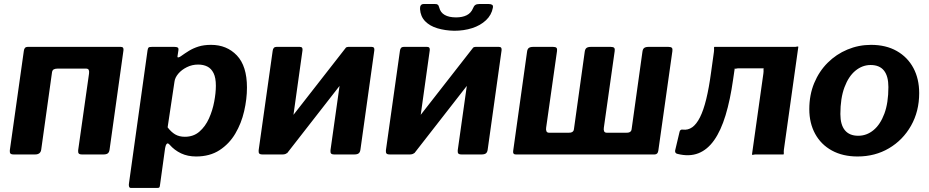

<svg xmlns="http://www.w3.org/2000/svg" viewBox="-20 -761 4578 946"><path d="M47.6 0Q34.9 0 31.1 -4.9Q27.4 -9.7 28.4 -20.7L97.5 -510.7Q99.9 -530 116.1 -530H575.3Q590.7 -530 588.3 -512.9L519.9 -24.1Q518.1 -10.7 511.2 -5.4Q504.2 0 489.8 0H384.4Q371.7 0 367.9 -4.9Q364.1 -9.7 365.1 -20.7L418.6 -398.1Q420.3 -409.5 417.3 -416.3Q414.3 -423 403.6 -423H263.9Q252.9 -423 245.5 -419.5Q238 -415.9 236.3 -404.9L183.1 -24.1Q179.9 0 153 0Z M624.9 165Q618.1 165 615.9 158.1Q613.8 151.2 615.5 142.2L706.9 -512.6Q708.7 -523.9 712.1 -526.9Q715.5 -530 728.9 -530H839Q850.4 -530 855.5 -526.9Q860.7 -523.7 859 -513L854.5 -483.4Q853.5 -477.4 859.2 -478.3Q864.9 -479.2 871.9 -484.5Q890.9 -498.2 911.5 -510.9Q932.2 -523.5 958.4 -531.8Q984.7 -540 1020 -540Q1097.4 -540 1147.1 -487.9Q1196.8 -435.7 1196.8 -329.6Q1196.8 -273.1 1183 -213.4Q1169.3 -153.6 1139.5 -103Q1109.7 -52.4 1061.8 -21.2Q1014 10 946.1 10Q904.8 10 872.1 -5.4Q839.4 -20.9 815.7 -48.1Q806.2 -58.7 800.8 -51.4Q795.4 -44.1 793.4 -30.6L768.1 152.4Q767.1 161 764.5 163Q762 165 754.1 165H624.9ZM890.8 -87.1Q933.6 -87.1 962.7 -112.6Q991.9 -138.1 1009.6 -177.4Q1027.3 -216.7 1035.4 -260Q1043.6 -303.2 1043.6 -338.7Q1043.6 -377.9 1032.3 -400.6Q1021 -423.4 1001.6 -433.1Q982.2 -442.9 956 -442.9Q926.7 -442.9 900.8 -430.1Q875 -417.4 858.6 -398.1Q842.2 -378.7 839.7 -358.7L805.9 -133.6Q823 -110.8 842.9 -98.9Q862.9 -87.1 890.8 -87.1Z M1470.4 -512.9 1402 -24.1Q1398.8 0 1372.1 0H1273.6Q1260.9 0 1257.1 -4.9Q1253.4 -9.7 1254.4 -20.7L1323.5 -510.7Q1325.9 -530 1342.1 -530H1457.4Q1472.8 -530 1470.4 -512.9ZM1824.3 -512.9 1755.9 -24.1Q1754.1 -10.7 1747.2 -5.4Q1740.2 0 1725.8 0H1627.5Q1614.8 0 1611 -4.9Q1607.3 -9.7 1608.3 -20.7L1677.4 -510.7Q1679.8 -530 1696 -530H1811.3Q1826.7 -530 1824.3 -512.9ZM1681.5 -522.7 1755.4 -469.1 1394.7 -6.3 1321.1 -60.9Z M2097.4 -512.9 2029 -24.1Q2025.8 0 1999.1 0H1900.6Q1887.9 0 1884.1 -4.9Q1880.4 -9.7 1881.4 -20.7L1950.5 -510.7Q1952.9 -530 1969.1 -530H2084.4Q2099.8 -530 2097.4 -512.9ZM2451.3 -512.9 2382.9 -24.1Q2381.1 -10.7 2374.2 -5.4Q2367.2 0 2352.8 0H2254.5Q2241.8 0 2238 -4.9Q2234.3 -9.7 2235.3 -20.7L2304.4 -510.7Q2306.8 -530 2323 -530H2438.3Q2453.7 -530 2451.3 -512.9ZM2308.5 -522.7 2382.4 -469.1 2021.7 -6.3 1948.1 -60.9ZM2217.7 -609.4Q2172.6 -610.4 2135 -621.7Q2097.5 -632.9 2074.7 -656.4Q2051.9 -679.9 2049.5 -716.3Q2048.8 -727.7 2053.2 -734.5Q2057.7 -741.3 2068.6 -741.3H2119.2Q2130.6 -742 2136.1 -738.3Q2141.7 -734.6 2144.1 -723.9Q2150 -699.4 2171.1 -687.4Q2192.1 -675.3 2227 -675.3Q2258.3 -675.3 2279.5 -686Q2300.7 -696.6 2310.4 -719.9Q2314.6 -731.3 2321.6 -736.3Q2328.7 -741.3 2342 -741.3H2386.9Q2398.3 -741.3 2404.4 -737.6Q2410.5 -733.9 2408.5 -723.2Q2402 -687.2 2374.5 -661.3Q2346.9 -635.4 2306.3 -622.4Q2265.6 -609.4 2217.7 -609.4Z M3273.6 -530Q3286.3 -530 3290.5 -525.1Q3294.6 -520.3 3292.9 -509.3L3223.7 -19.3Q3221.3 0 3205.2 0H2521.3Q2505.9 0 2508.4 -17.1L2576.8 -505.9Q2578.5 -519.6 2585.6 -524.8Q2592.8 -530 2606.9 -530H2705.1Q2717.8 -530 2722 -525.1Q2726.1 -520.3 2724.4 -509.3L2670.9 -131.9Q2669.2 -121.5 2672.4 -114.2Q2675.5 -107 2685.9 -107H2780.2Q2791.6 -106.3 2799.2 -110.5Q2806.9 -114.7 2807.9 -125.1L2861 -505.9Q2862.8 -519.6 2869.9 -524.8Q2877 -530 2891.1 -530H2989.4Q3002.1 -530 3006.2 -525.1Q3010.4 -520.3 3008.6 -509.3L2955.2 -131.9Q2953.5 -121.2 2956.6 -114.1Q2959.8 -107 2970.2 -107H3064.4Q3075.9 -106.3 3083.5 -110.5Q3091.1 -114.7 3092.1 -125.1L3145.3 -505.9Q3147 -519.6 3154.1 -524.8Q3161.3 -530 3175.4 -530Z M3318.7 -2.6Q3304.7 -5.3 3306.4 -19.3L3327.7 -109.1Q3330.1 -124.5 3343.9 -122.4Q3369.7 -119.1 3390.7 -134Q3411.7 -149 3429 -183.3Q3446.3 -217.7 3459.8 -273Q3473.3 -328.4 3483.6 -405L3497.5 -505Q3498.9 -516.4 3498.1 -523.2Q3497.3 -530 3500.6 -530H3888.4Q3899.8 -529.3 3906.1 -531.3Q3912.4 -533.3 3913.4 -530L3842.5 -25Q3841.1 -14.6 3841.9 -7.3Q3842.7 0 3839.4 0H3710.1Q3699.6 -0.7 3692.9 1.3Q3686.1 3.3 3685.1 0L3741.3 -399.4Q3742.7 -410.8 3741.9 -417.5Q3741.1 -424.3 3744.4 -424.3H3625Q3614.6 -425 3607.8 -423Q3601.1 -421 3600.1 -424.3L3592 -368.8Q3577.9 -268.8 3555 -193.3Q3532.1 -117.8 3498.9 -70.6Q3465.7 -23.3 3420.9 -5.8Q3376.1 11.7 3318.7 -2.6Z M4205.3 10Q4132.4 10 4078.9 -19.3Q4025.3 -48.6 3996.4 -101.4Q3967.5 -154.3 3967.5 -223.1Q3967.5 -293.4 3991.6 -351.6Q4015.8 -409.8 4058 -451.8Q4100.2 -493.9 4155.4 -516.9Q4210.6 -540 4271.7 -540Q4345.3 -540 4398.5 -509.7Q4451.8 -479.4 4480.4 -425.9Q4508.9 -372.4 4508.9 -302.3Q4508.9 -212.6 4468.8 -141.7Q4428.7 -70.9 4360 -30.4Q4291.4 10 4205.3 10ZM4208.6 -92.1Q4250.2 -92.1 4283.7 -119.7Q4317.3 -147.3 4337.3 -200.8Q4357.2 -254.2 4357.2 -332.1Q4357.2 -386 4335.3 -413.4Q4313.4 -440.7 4269.7 -440.7Q4229.1 -440.7 4195.1 -413Q4161.1 -385.2 4140.9 -331.3Q4120.6 -277.3 4120.6 -199Q4120.6 -146.1 4143 -119.1Q4165.3 -92.1 4208.6 -92.1Z"/></svg>

Font: Libre Franklin Thin
Style: Italic
Weight: 100
Italic angle: -8°
Designer: Pablo Impallari, Rodrigo Fuenzalida, Nhung Nguyen
Foundry: Impallari Type
Version: Version 3.000